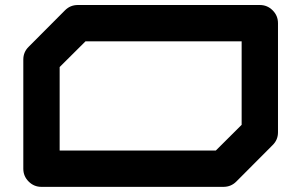

<svg xmlns="http://www.w3.org/2000/svg" viewBox="-20 -728 1174 748"><path d="M921.4 -241.7V-566.9H313L212.4 -466.8V-141.6H820.8ZM992.2 -708.5Q1021.5 -708.5 1042.2 -687.7Q1063 -667 1063 -637.7V-212.4Q1063 -183.1 1042 -162.6L900.4 -20.5Q879.9 0 850.1 0H141.6Q112.3 0 91.6 -20.8Q70.8 -41.5 70.8 -70.8V-496.1Q70.8 -525.4 91.8 -545.9L233.4 -688Q253.9 -708.5 283.2 -708.5Z"/></svg>

Font: Robtronika
Style: Regular
Weight: 400
Designer: GGBot
Version: 1.00